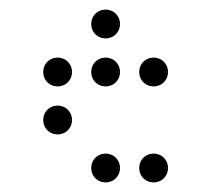

<svg xmlns="http://www.w3.org/2000/svg" viewBox="-20 -400 440 400"><path d="M200 -320C217 -320 230 -333 230 -350C230 -367 217 -380 200 -380C183 -380 170 -367 170 -350C170 -333 183 -320 200 -320ZM100 -220C117 -220 130 -233 130 -250C130 -267 117 -280 100 -280C83 -280 70 -267 70 -250C70 -233 83 -220 100 -220ZM200 -220C217 -220 230 -233 230 -250C230 -267 217 -280 200 -280C183 -280 170 -267 170 -250C170 -233 183 -220 200 -220ZM300 -220C317 -220 330 -233 330 -250C330 -267 317 -280 300 -280C283 -280 270 -267 270 -250C270 -233 283 -220 300 -220ZM100 -120C117 -120 130 -133 130 -150C130 -167 117 -180 100 -180C83 -180 70 -167 70 -150C70 -133 83 -120 100 -120ZM200 -20C217 -20 230 -33 230 -50C230 -67 217 -80 200 -80C183 -80 170 -67 170 -50C170 -33 183 -20 200 -20ZM300 -20C317 -20 330 -33 330 -50C330 -67 317 -80 300 -80C283 -80 270 -67 270 -50C270 -33 283 -20 300 -20Z"/></svg>

Font: TINY 5x3 60
Style: Regular
Weight: 150
Designer: Jack Halten Fahnestock
Foundry: Velvetyne Type Foundry
Version: Version 1.002;hotconv 1.0.109;makeotfexe 2.5.65596